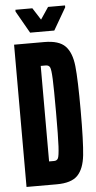

<svg xmlns="http://www.w3.org/2000/svg" viewBox="-58 -890 463 925"><g transform="rotate(-5 173.0 -427.5)"><path d="M32 -688H178Q249 -688 279.5 -656.5Q310 -625 317 -559.5Q324 -494 324 -344Q324 -194 317 -128.5Q310 -63 279.5 -31.5Q249 0 178 0H32ZM205 -344Q205 -461 203 -507Q201 -553 195.5 -564Q190 -575 175 -575H151V-113H175Q189 -113 194.5 -124Q200 -135 202.5 -181.5Q205 -228 205 -344ZM114 -739 53 -846V-855H135L172 -797L211 -855H293V-846L231 -739Z"/></g></svg>

Font: Saira Ultra Condensed ExtraBold
Style: Regular
Weight: 800
Width: 1
Designer: Hector Gatti with collaboration of the Omnibus-Type team
Foundry: Omnibus-Type
Version: Version 1.001; ttfautohint (v1.8)